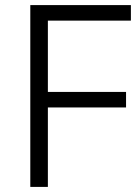

<svg xmlns="http://www.w3.org/2000/svg" viewBox="-20 -734 550 754"><path d="M168 0H99V-714H494V-653H168V-373H475V-312H168Z"/></svg>

Font: Noto Sans Oriya Light
Style: Regular
Weight: 300
Version: Version 2.003